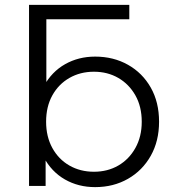

<svg xmlns="http://www.w3.org/2000/svg" viewBox="-20 -762 718 787"><path d="M370 5Q301 5 246 -26.5Q191 -58 159 -118Q127 -178 127 -263Q127 -349 159.5 -408.5Q192 -468 247 -499Q302 -530 370 -530Q445 -530 504.5 -496.5Q564 -463 598 -403Q632 -343 632 -263Q632 -184 598 -123.5Q564 -63 504.5 -29Q445 5 370 5ZM99 0V-742H170V-370L160 -264L167 -158V0ZM365 -58Q421 -58 465 -83.5Q509 -109 535 -155.5Q561 -202 561 -263Q561 -325 535 -371Q509 -417 465 -442.5Q421 -468 365 -468Q309 -468 264.5 -442.5Q220 -417 194.5 -371Q169 -325 169 -263Q169 -202 194.5 -155.5Q220 -109 264.5 -83.5Q309 -58 365 -58ZM170 -683 99 -742H510V-683Z"/></svg>

Font: Montserrat Thin
Style: Regular
Weight: 400
Version: Version 9.000